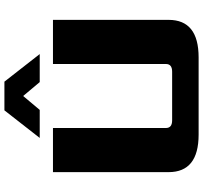

<svg xmlns="http://www.w3.org/2000/svg" viewBox="-45 -875 920 870"><g transform="rotate(-90 415.0 -440.0)"><path d="M70 -136V-660H270V-148Q270 -120 305 -120H525Q560 -120 560 -148V-660H760V-136Q760 0 590 0H240Q70 0 70 -136ZM225 -720 350 -880H480L605 -720H478L415 -795L352 -720Z"/></g></svg>

Font: Xolonium
Style: Bold
Weight: 700
Designer: Severin Meyer
Version: Version 4.2